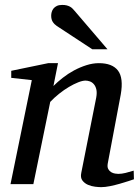

<svg xmlns="http://www.w3.org/2000/svg" viewBox="-20 -752 570 784"><path d="M526.9 -20Q520.5 -17.6 504.6 -12.5Q488.8 -7.3 469.2 -1.7Q449.7 3.9 429.2 8.1Q408.7 12.2 393.1 12.2Q384.3 12.2 368.9 10.5Q353.5 8.8 339.4 2.7Q325.2 -3.4 316.4 -15.1Q307.6 -26.9 312 -46.9L373 -354Q376.5 -374 373.3 -387.2Q370.1 -400.4 363 -408.4Q356 -416.5 346.7 -419.7Q337.4 -422.9 329.1 -422.9Q316.9 -422.9 299.1 -415.8Q281.2 -408.7 261.5 -397Q241.7 -385.3 221.7 -369.4Q201.7 -353.5 185.1 -335.9L116.2 0H22.9L109.9 -424.8L25.9 -434.1V-462.9L176.8 -494.1H216.8L198.2 -400.9Q214.8 -417.5 236.3 -434.3Q257.8 -451.2 282.2 -464.4Q306.6 -477.5 332.8 -485.8Q358.9 -494.1 383.8 -494.1Q438.5 -494.1 461.7 -463.9Q484.9 -433.6 473.1 -366.2L419.9 -84Q417.5 -69.8 422.1 -61.5Q426.8 -53.2 434.3 -48.8Q441.9 -44.4 450.2 -43.2Q458.5 -42 462.9 -42Q476.6 -42 492.7 -45.9Q508.8 -49.8 525.9 -55.2ZM356.9 -550.8 211.9 -646Q201.7 -652.8 195.3 -662.8Q189 -672.9 189 -688Q189 -695.3 191.2 -703.1Q193.4 -710.9 198.5 -717.3Q203.6 -723.6 212.2 -727.8Q220.7 -731.9 233.9 -731.9Q244.6 -731.9 252.2 -730Q259.8 -728 265.6 -724.9Q271.5 -721.7 276.1 -717Q280.8 -712.4 285.2 -707L418.9 -550.8Z"/></svg>

Font: Charis SIL APac
Style: Italic
Weight: 400
Italic angle: -11°
Foundry: SIL International
Version: Version 5.000